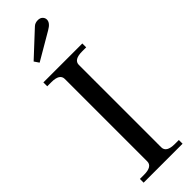

<svg xmlns="http://www.w3.org/2000/svg" viewBox="-312 -943 948 948"><g transform="rotate(-45 162.0 -468.5)"><path d="M65 -807 180 -914Q181 -915 193 -926Q205 -937 224 -937Q240 -937 249 -928Q258 -919 258 -907Q258 -884 224 -865L82 -782ZM26 -26H55Q113 -26 113 -62V-637Q113 -673 55 -673H26V-700H298V-673H270Q211 -673 211 -637V-62Q211 -26 270 -26H298V0H26Z"/></g></svg>

Font: TavirajRegular
Style: Regular
Weight: 400
Designer: Katatrad Team
Foundry: CadsonDemak
Version: Version 1.000